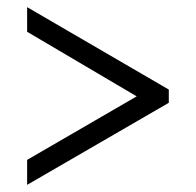

<svg xmlns="http://www.w3.org/2000/svg" viewBox="-20 -627 550 538"><path d="M56 -109 453 -339V-376L56 -607V-538L363 -357L56 -179Z"/></svg>

Font: Noto Serif Armenian SemiCondensed Medium
Style: Regular
Weight: 500
Width: 4
Designer: Monotype Design Team
Foundry: Monotype Imaging Inc.
Version: Version 2.008